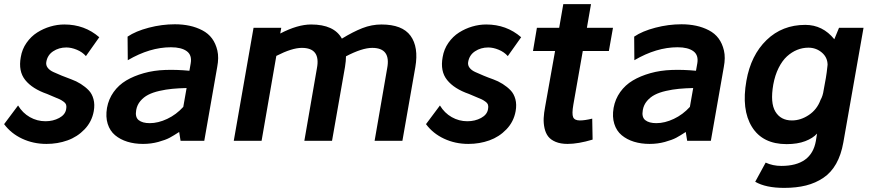

<svg xmlns="http://www.w3.org/2000/svg" viewBox="-21 -685 4244 934"><path d="M461.9 -503.9 397 -412.1Q379.4 -432.1 352.5 -443.1Q325.7 -454.1 301.8 -454.1Q265.6 -454.1 237.5 -435.5Q209.5 -417 204.1 -382.8Q201.7 -367.7 211.2 -355.2Q220.7 -342.8 238.5 -334.7Q256.3 -326.7 279.1 -317.1Q301.8 -307.6 325.9 -299.1Q350.1 -290.5 372.1 -276.6Q394 -262.7 410.4 -245.8Q426.8 -229 433.8 -202.6Q440.9 -176.3 435.1 -144Q425.8 -92.8 390.4 -55.9Q355 -19 307.1 -2Q259.3 15.1 205.1 15.1Q141.1 15.1 86.9 -10.3Q32.7 -35.6 -1 -81.1L66.9 -171.9Q88.9 -135.3 124.3 -115.2Q159.7 -95.2 200.2 -95.2Q237.3 -95.2 266.8 -111.1Q296.4 -127 300.8 -153.8Q303.2 -166 300.8 -174.6Q298.3 -183.1 288.3 -190.4Q278.3 -197.8 270 -201.7Q261.7 -205.6 241.2 -213.9Q220.7 -222.2 208 -228Q136.2 -252.9 101.8 -295.7Q67.4 -338.4 80.1 -407.2Q86.4 -445.8 108.2 -476.8Q129.9 -507.8 159.9 -526.9Q189.9 -545.9 223.9 -555.9Q257.8 -565.9 292 -565.9Q390.6 -565.9 461.9 -503.9Z M829.6 -566.9Q867.7 -566.9 900.9 -559.8Q934.1 -552.7 963.1 -537.6Q992.2 -522.5 1010.3 -498Q1028.3 -473.6 1036.4 -439.2Q1044.4 -404.8 1035.6 -358.9L972.7 0H857.4L850.6 -43Q823.7 -25.4 804.2 -14.9Q784.7 -4.4 749.3 5.4Q713.9 15.1 674.8 15.1Q633.3 15.1 598.6 4.4Q564 -6.3 538.8 -27.3Q513.7 -48.3 502.9 -82.5Q492.2 -116.7 499.5 -160.2Q507.3 -203.1 531.7 -237.3Q556.2 -271.5 593 -293.5Q629.9 -315.4 678.5 -329.1Q727.1 -342.8 782.7 -344.7Q838.4 -346.7 900.4 -340.8L906.7 -377Q913.6 -417 887.5 -436Q861.3 -455.1 810.5 -455.1Q708 -455.1 600.6 -392.1L599.6 -506.8Q639.2 -533.7 702.9 -550.3Q766.6 -566.9 829.6 -566.9ZM641.6 -149.9Q635.3 -115.2 653.6 -100.6Q671.9 -85.9 707.5 -85.9Q748.5 -85.9 792.5 -106.7Q836.4 -127.4 870.6 -165L886.7 -256.8Q848.1 -255.9 817.1 -252.9Q786.1 -250 754.2 -242.7Q722.2 -235.4 700 -223.9Q677.7 -212.4 661.9 -193.6Q646 -174.8 641.6 -149.9Z M1834.5 -565.9Q1936 -565.9 1976.1 -511Q2016.1 -456.1 1999.5 -358.9L1936.5 0H1801.3L1862.3 -352.1Q1881.8 -452.1 1789.6 -452.1Q1740.7 -452.1 1662.1 -411.1Q1662.1 -389.2 1657.2 -358.9L1594.2 0H1459.5L1520.5 -352.1Q1540 -452.1 1447.3 -452.1Q1399.4 -452.1 1323.2 -413.1L1251.5 0H1116.2L1212.4 -549.8H1347.2L1342.3 -522Q1426.8 -565.9 1492.2 -565.9Q1604.5 -565.9 1642.1 -497.1Q1696.3 -530.3 1741.7 -548.1Q1787.1 -565.9 1834.5 -565.9Z M2514.2 -503.9 2449.2 -412.1Q2431.6 -432.1 2404.8 -443.1Q2377.9 -454.1 2354 -454.1Q2317.9 -454.1 2289.8 -435.5Q2261.7 -417 2256.3 -382.8Q2253.9 -367.7 2263.4 -355.2Q2272.9 -342.8 2290.8 -334.7Q2308.6 -326.7 2331.3 -317.1Q2354 -307.6 2378.2 -299.1Q2402.3 -290.5 2424.3 -276.6Q2446.3 -262.7 2462.6 -245.8Q2479 -229 2486.1 -202.6Q2493.2 -176.3 2487.3 -144Q2478 -92.8 2442.6 -55.9Q2407.2 -19 2359.4 -2Q2311.5 15.1 2257.3 15.1Q2193.4 15.1 2139.2 -10.3Q2085 -35.6 2051.3 -81.1L2119.1 -171.9Q2141.1 -135.3 2176.5 -115.2Q2211.9 -95.2 2252.4 -95.2Q2289.6 -95.2 2319.1 -111.1Q2348.6 -127 2353 -153.8Q2355.5 -166 2353 -174.6Q2350.6 -183.1 2340.6 -190.4Q2330.6 -197.8 2322.3 -201.7Q2314 -205.6 2293.5 -213.9Q2272.9 -222.2 2260.3 -228Q2188.5 -252.9 2154.1 -295.7Q2119.6 -338.4 2132.3 -407.2Q2138.7 -445.8 2160.4 -476.8Q2182.1 -507.8 2212.2 -526.9Q2242.2 -545.9 2276.1 -555.9Q2310.1 -565.9 2344.2 -565.9Q2442.9 -565.9 2514.2 -503.9Z M2814 -437 2768.1 -175.8Q2760.3 -130.9 2767.1 -115Q2773.9 -99.1 2799.8 -99.1Q2823.7 -99.1 2859.9 -107.9L2861.8 -5.9Q2791.5 15.1 2740.2 15.1Q2706.1 15.1 2682.1 5.1Q2658.2 -4.9 2645.8 -21Q2633.3 -37.1 2627.9 -61.3Q2622.6 -85.4 2623.8 -110.4Q2625 -135.3 2630.9 -166L2679.2 -437H2571.8L2590.8 -549.8H2699.2L2719.2 -665H2854L2834 -549.8H2960.9L2940.9 -437Z M3293.9 -566.9Q3332 -566.9 3365.2 -559.8Q3398.4 -552.7 3427.5 -537.6Q3456.5 -522.5 3474.6 -498Q3492.7 -473.6 3500.7 -439.2Q3508.8 -404.8 3500 -358.9L3437 0H3321.8L3314.9 -43Q3288.1 -25.4 3268.6 -14.9Q3249 -4.4 3213.6 5.4Q3178.2 15.1 3139.2 15.1Q3097.7 15.1 3063 4.4Q3028.3 -6.3 3003.2 -27.3Q2978 -48.3 2967.3 -82.5Q2956.5 -116.7 2963.9 -160.2Q2971.7 -203.1 2996.1 -237.3Q3020.5 -271.5 3057.4 -293.5Q3094.2 -315.4 3142.8 -329.1Q3191.4 -342.8 3247.1 -344.7Q3302.7 -346.7 3364.7 -340.8L3371.1 -377Q3377.9 -417 3351.8 -436Q3325.7 -455.1 3274.9 -455.1Q3172.4 -455.1 3064.9 -392.1L3064 -506.8Q3103.5 -533.7 3167.2 -550.3Q3231 -566.9 3293.9 -566.9ZM3106 -149.9Q3099.6 -115.2 3117.9 -100.6Q3136.2 -85.9 3171.9 -85.9Q3212.9 -85.9 3256.8 -106.7Q3300.8 -127.4 3335 -165L3351.1 -256.8Q3312.5 -255.9 3281.5 -252.9Q3250.5 -250 3218.5 -242.7Q3186.5 -235.4 3164.3 -223.9Q3142.1 -212.4 3126.2 -193.6Q3110.4 -174.8 3106 -149.9Z M4060.5 -549.8H4179.7L4081.5 7.8Q4070.8 68.4 4046.4 111.6Q4022 154.8 3984.1 180.2Q3946.3 205.6 3899.7 217.3Q3853 229 3793.5 229Q3704.1 229 3652.8 199.2L3703.6 106Q3738.3 122.1 3779.8 122.1Q3926.3 122.1 3947.8 1L3953.6 -35.2Q3933.6 -12.7 3896 1.7Q3858.4 16.1 3805.7 16.1Q3689 16.1 3637 -67.6Q3585 -151.4 3609.9 -292Q3631.8 -416.5 3708 -490.2Q3784.2 -564 3896.5 -564Q3981 -564 4037.6 -494.1ZM3831.5 -99.1Q3874 -99.1 3913.8 -125.7Q3953.6 -152.3 3970.7 -199.2Q3981.9 -218.3 3985.8 -247.1L3996.6 -306.2Q4000.5 -328.1 4004.9 -370.1Q4004.4 -406.2 3976.6 -429.7Q3948.7 -453.1 3911.6 -453.1Q3883.3 -453.1 3856.7 -442.4Q3830.1 -431.6 3807.1 -410.6Q3784.2 -389.6 3766.6 -354.5Q3749 -319.3 3740.7 -273.9Q3725.1 -184.6 3751 -141.8Q3776.9 -99.1 3831.5 -99.1Z"/></svg>

Font: Stilu SemiBold
Style: Italic
Weight: 600
Italic angle: -10°
Designer: Genilson Lima Santos
Foundry: Genilson Lima Santos
Version: Version 1.200;PS 001.200;hotconv 1.0.88;makeotf.lib2.5.64775